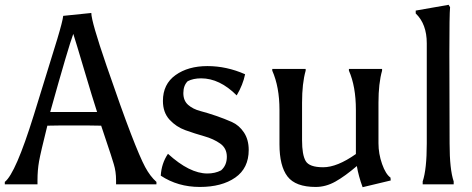

<svg xmlns="http://www.w3.org/2000/svg" viewBox="-47 -767 1964 799"><path d="M150 -244Q122 -132 115.5 -95.5Q109 -59 109 -17V0H-27V-10Q18 -45 93.5 -287.5Q169 -530 191.5 -605Q214 -680 216 -701L333 -713Q333 -678 396 -494.5Q459 -311 497.5 -211Q536 -111 557 -72Q578 -33 604 -10V0H436V-17Q436 -53 426.5 -84Q417 -115 414 -124L374 -244Q334 -245 261 -245Q188 -245 150 -244ZM258 -626Q238 -573 162 -301H357Q339 -356 304 -474Q269 -592 258 -626Z M734 -429Q716 -411 716 -379.5Q716 -348 736 -330.5Q756 -313 786.5 -305Q817 -297 852 -285Q887 -273 917.5 -259.5Q948 -246 968 -216Q988 -186 988 -143Q988 -67 932 -28Q876 11 784.5 11Q693 11 622 -36Q625 -87 652 -127Q742 -45 816 -45Q848 -45 873 -58Q897 -79 897 -114.5Q897 -150 869.5 -169.5Q842 -189 803 -200Q764 -211 725 -225Q686 -239 658.5 -269Q631 -299 631 -347Q631 -417 683.5 -454.5Q736 -492 816 -492Q896 -492 973 -458Q964 -414 938 -370Q867 -441 790 -441Q757 -441 734 -429Z M1267 11Q1183 11 1149.5 -32.5Q1116 -76 1116 -167V-310Q1116 -405 1086 -473V-480H1225V-473Q1210 -420 1210 -340V-183Q1210 -123 1225 -97Q1240 -71 1298 -71Q1356 -71 1434 -126V-310Q1434 -407 1405 -473V-480H1543V-473Q1528 -420 1528 -340V-171Q1528 -127 1543 -84.5Q1558 -42 1578 -28L1579 -16L1462 12Q1445 -34 1438 -76Q1389 -34 1349 -11.5Q1309 11 1267 11Z M1841 0H1712V-12Q1729 -62 1729 -170V-587Q1729 -667 1683 -711V-723L1820 -747L1826 -737Q1823 -708 1823 -545L1824 -170Q1824 -62 1841 -12Z"/></svg>

Font: Asul
Style: Regular
Weight: 400
Version: Version 1.001